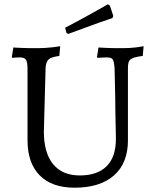

<svg xmlns="http://www.w3.org/2000/svg" viewBox="-20 -861 721 893"><path d="M184 -250Q184 -150 227 -97.5Q270 -45 351 -45Q433 -45 476 -88Q519 -131 519 -214Q519 -227 518.5 -248Q518 -269 517.5 -294.5Q517 -320 516.5 -348Q516 -376 516 -403Q514 -467 513 -540Q511 -575 504.5 -584.5Q498 -594 476 -594Q471 -594 464 -593.5Q457 -593 450 -593Q442 -592 433 -592L431 -596L438 -640Q459 -639 480 -638Q497 -637 517 -637Q537 -637 551 -637Q567 -637 584.5 -638Q602 -639 616 -641Q633 -643 648 -646L644 -601Q622 -598 608.5 -594.5Q595 -591 587.5 -585Q580 -579 577.5 -569Q575 -559 575 -544V-208Q575 -102 510 -45Q445 12 327 12Q221 12 164.5 -45.5Q108 -103 108 -209V-540Q108 -572 101 -583Q94 -594 71 -594Q66 -594 60 -593.5Q54 -593 49 -593Q43 -592 37 -592L35 -596L42 -640Q63 -639 84 -638Q101 -637 121 -637Q141 -637 155 -637Q171 -637 189.5 -638Q208 -639 224 -641Q242 -643 260 -646L256 -601Q237 -598 225 -594.5Q213 -591 206 -584.5Q199 -578 196 -568Q193 -558 192 -544L184 -250ZM503 -777Q472 -766 439 -755Q410 -744 373 -731Q336 -718 297 -703L289 -708L283 -732Q318 -750 353.5 -769.5Q389 -789 418 -805Q451 -823 482 -841L491 -835L507 -787Z"/></svg>

Font: Alegreya
Style: Regular
Weight: 400
Designer: Juan Pablo del Peral
Foundry: Juan Pablo del Peral
Version: Version 1.003